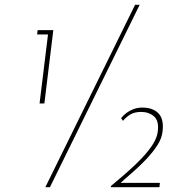

<svg xmlns="http://www.w3.org/2000/svg" viewBox="-20 -776 803 796"><path d="M136 -651H201L164 -347H144L179 -633H134ZM559 -756Q466 -567 373 -378Q280 -189 187 0H168Q261 -189 354 -378Q447 -567 540 -756ZM482 -286Q491 -298 504.5 -308Q518 -318 534.5 -324Q551 -330 570 -330Q614 -330 637 -306Q660 -282 654 -232Q651 -202 632 -173Q613 -144 585.5 -115Q558 -86 526 -58.5Q494 -31 465 -4L463 -18H643L641 0H440V-5Q475 -34 508 -63Q541 -92 568.5 -121Q596 -150 613.5 -177.5Q631 -205 634 -230Q640 -275 618.5 -293.5Q597 -312 565 -312Q538 -312 520.5 -301.5Q503 -291 490 -275Z"/></svg>

Font: Josefin Sans Thin Thin
Style: Italic
Weight: 250
Italic angle: -7°
Version: Version 2.000